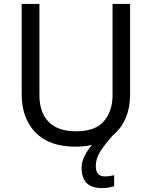

<svg xmlns="http://www.w3.org/2000/svg" viewBox="-20 -734 771 974"><path d="M466 107Q466 136 478 148.5Q490 161 511 161Q528 161 539.5 158.5Q551 156 559 155V211Q545 215 531 217.5Q517 220 497 220Q444 220 419 194Q394 168 394 117Q394 86 410 55.5Q426 25 447 1Q408 10 362 10Q229 10 159.5 -62.5Q90 -135 90 -254V-714H180V-251Q180 -164 226.5 -116Q273 -68 367 -68Q464 -68 507.5 -119.5Q551 -171 551 -252V-714H640V-252Q640 -189 618 -136Q596 -83 552 -47Q508 3 487 37.5Q466 72 466 107Z"/></svg>

Font: Noto Sans Old Hungarian
Style: Regular
Weight: 400
Designer: Monotype Design Team
Foundry: Monotype Imaging Inc.
Version: Version 2.005; ttfautohint (v1.8.4.7-5d5b)